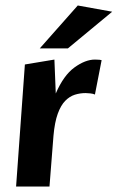

<svg xmlns="http://www.w3.org/2000/svg" viewBox="-20 -683 431 703"><path d="M38.9 0 71.1 -446.9 179.2 -464.9 184.2 -340.7Q213 -407.4 252.7 -436.1Q292.4 -464.9 327.9 -464.9Q339.5 -464.9 345 -464.1Q350.6 -463.3 352.1 -462.7L327.6 -336.9Q320.9 -340 310.4 -341.1Q300 -342.2 293.3 -342.2Q273 -342.2 254 -336.2Q234.9 -330.2 218.9 -313.9Q202.8 -297.6 191.5 -266.7Q180.2 -235.7 175.8 -185.9L161.2 0ZM125.7 -505.9 264.7 -662.9 390.8 -640.1 228.7 -505.9Z"/></svg>

Font: Ancizar Sans Thin
Style: Italic
Weight: 100
Italic angle: -4°
Designer: Cesar Puertas, Viviana Monsalve, Julian Moncada, Julian Prieto, Jose Castro, Mariel Hernandez, Felipe Aragon, Sara Alarc
Version: Version 8.100